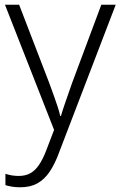

<svg xmlns="http://www.w3.org/2000/svg" viewBox="-20 -552 510 813"><path d="M1 -532H61L188 -202Q199 -172 208 -147Q217 -122 224 -100.5Q231 -79 235 -61H238Q245 -85 257.5 -121Q270 -157 285 -200L409 -532H470L230 94Q213 141 191 174Q169 207 139 224Q109 241 66 241Q47 241 31.5 238.5Q16 236 3 232V184Q15 188 29 190.5Q43 193 59 193Q88 193 108.5 181.5Q129 170 145 146.5Q161 123 175 87L209 -2Z"/></svg>

Font: Noto Sans Devanagari Light
Style: Regular
Weight: 300
Version: Version 2.003